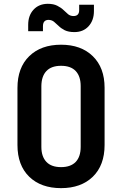

<svg xmlns="http://www.w3.org/2000/svg" viewBox="-20 -974 639 1004"><path d="M369.1 -806.2Q338.4 -806.2 318.4 -815.9Q299.3 -825.7 286.6 -838.4Q273.4 -851.1 262.2 -860.4Q250.5 -869.6 234.4 -870.1Q204.6 -870.1 204.6 -836.9V-811H127.4V-844.2Q127.4 -893.1 155.3 -923.3Q183.1 -953.6 229.5 -954.1Q260.3 -954.1 279.8 -943.8Q299.3 -934.1 312.3 -921.4Q325.2 -908.7 336.4 -899.4Q348.1 -890.1 364.3 -890.1Q394 -890.1 394 -920.9V-949.2H471.2V-916Q471.2 -867.2 442.9 -836.4Q415 -806.2 369.1 -806.2ZM299.3 9.8Q194.3 9.8 132.8 -49.8Q71.3 -109.9 71.3 -215.8V-514.2Q71.3 -620.1 132.8 -680.2Q194.3 -740.2 299.3 -740.2Q403.8 -740.2 465.3 -680.2Q526.9 -620.1 526.9 -515.1V-215.8Q526.9 -109.9 465.3 -49.8Q403.8 9.8 299.3 9.8ZM299.3 -100.1Q349.6 -100.1 376 -127.4Q401.9 -154.8 401.9 -206.1V-523.9Q401.9 -574.7 376 -602.5Q350.1 -629.9 299.3 -629.9Q248.5 -629.9 222.7 -602.5Q196.8 -575.2 196.3 -523.9V-206.1Q196.3 -155.3 222.7 -127.4Q248.5 -100.1 299.3 -100.1Z"/></svg>

Font: UDEV Gothic 35
Style: Bold
Weight: 700
Version: v2.1.0; ttfautohint (v1.8.4.7-5d5b-dirty) -l 6 -r 45 -G 200 